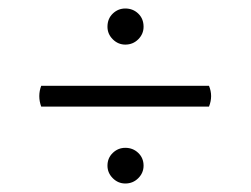

<svg xmlns="http://www.w3.org/2000/svg" viewBox="-20 -576 590 452"><path d="M77 -374H472Q482 -350 472 -325H77Q68 -350 77 -374ZM275 -471Q258 -471 245.5 -483.5Q233 -496 233 -513Q233 -532 245.5 -544Q258 -556 275 -556Q293 -556 305.5 -544Q318 -532 318 -513Q318 -496 305.5 -483.5Q293 -471 275 -471ZM275 -144Q258 -144 245.5 -156.5Q233 -169 233 -186Q233 -204 245.5 -216Q258 -228 275 -228Q293 -228 305.5 -216Q318 -204 318 -186Q318 -169 305.5 -156.5Q293 -144 275 -144Z"/></svg>

Font: Arima
Style: Regular
Weight: 400
Designer: Joana Correia and Natanael Gama
Foundry: NDISCOVER
Version: Version 1.101;gftools[0.9.23]